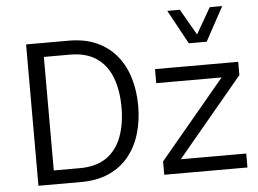

<svg xmlns="http://www.w3.org/2000/svg" viewBox="-53 -846 1231 915"><g transform="rotate(-5 562.0 -388.5)"><path d="M601.4 -338Q601.4 -409.2 583 -470.9Q564.6 -532.6 527.1 -578.5Q489.5 -624.5 432.5 -650.4Q375.5 -676.2 298.6 -676.2H94.6V0H298.6Q375.5 0 432.5 -25.7Q489.5 -51.4 527.1 -97.6Q564.6 -143.8 583 -205.3Q601.4 -266.8 601.4 -338ZM521.5 -338Q521.5 -256.8 498.1 -195.7Q474.8 -134.5 425.6 -100.4Q376.4 -66.4 298.6 -66.4H173.8V-609.4H298.6Q376.4 -609.4 425.6 -575.5Q474.8 -541.6 498.1 -480.6Q521.5 -419.6 521.5 -338ZM696.4 -438.2H1009.1L696.4 -63.8V0H1094.5V-66.7H781.4L1094.5 -442.1V-505.4H696.4ZM778.8 -776.7 867.6 -613.9H953L1041.7 -776.7H982L910.4 -652.4L838.9 -776.7Z"/></g></svg>

Font: Estedad VF
Style: Regular
Weight: 100
Designer: Amin Abedi
Version: Version 7.3